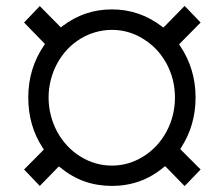

<svg xmlns="http://www.w3.org/2000/svg" viewBox="-20 -627 753 650"><path d="M533.7 -60.5Q458.5 2.4 358.9 2.4Q309.6 2.4 266.1 -12.9Q222.7 -28.3 184.6 -59.6L179.7 -63.5L174.8 -59.1L114.7 2.4L61.5 -53.2L124.5 -116.7L128.4 -121.1L125 -126Q75.7 -200.7 75.7 -296.9Q75.7 -395 128.9 -473.1L132.3 -478L128.4 -481.9L61.5 -550.8L114.7 -606.4L181.2 -539.1L186 -534.2L190.9 -538.1Q228.5 -566.9 270.5 -581.1Q312.5 -595.2 358.9 -595.2Q452.1 -595.2 527.8 -537.6L532.7 -533.7L537.6 -538.1L605 -606.9L659.2 -550.8L590.3 -481L586.4 -476.6L589.8 -471.7Q642.1 -393.6 642.1 -296.9Q642.1 -203.1 593.3 -127.4L590.3 -122.6L594.2 -118.2L659.2 -53.2L605 2.9L543.9 -59.6L539.1 -64.5ZM144.5 -296.9Q144.5 -266.1 151.9 -237.1Q159.2 -208 173.3 -181.6Q202.6 -127.9 252 -97.2Q301.8 -66.4 358.9 -66.4Q387.7 -66.4 414.3 -74.2Q440.9 -82 465.8 -97.7Q515.1 -128.4 543.7 -181.6Q572.3 -234.9 572.3 -296.9Q572.3 -358.4 543.9 -411.6Q534.2 -429.2 522.5 -444.3Q510.7 -459.5 496.3 -472.2Q481.9 -484.9 465.3 -495.1Q440.4 -510.7 413.8 -518.3Q387.2 -525.9 358.9 -525.9Q301.3 -525.4 252 -495.6Q202.6 -465.3 173.3 -411.6Q159.2 -385.3 151.9 -356.4Q144.5 -327.6 144.5 -296.9Z"/></svg>

Font: Shabnam Light FD
Style: Light-FD
Weight: 300
Foundry: DejaVu fonts team - Redesigned by Saber Rastikerdar - Based on Vazir font
Version: Version 5.0.0